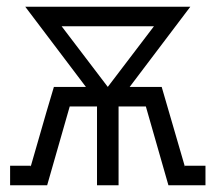

<svg xmlns="http://www.w3.org/2000/svg" viewBox="-20 -550 640 570"><path d="M10 0V-58H71V-55L118 -218L140 -292H235L55 -530H545L365 -292H460L529 -55V-58H590V0H480L413 -234H332V0H268V-234H187L120 0ZM300 -292 437 -472H163Z"/></svg>

Font: Iosevka Slab Light Extended
Style: Regular
Weight: 300
Width: 7
Monospace: yes
Designer: Belleve Invis
Foundry: Belleve Invis
Version: Version 11.1.0; ttfautohint (v1.8.3)